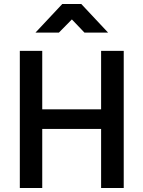

<svg xmlns="http://www.w3.org/2000/svg" viewBox="-20 -939 716 959"><path d="M79 -685H191V-393H485V-685H598V0H485V-295H191V0H79ZM291 -919H386L520 -776H402L339 -842L274 -776H157Z"/></svg>

Font: Cairo SemiBold
Style: Regular
Weight: 600
Designer: Mohamed Gaber, Accademia di Belle Arti di Urbino and others
Foundry: Kief Type Foundry, Accademia di Belle Arti di Urbino and others
Version: Version 3.011